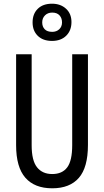

<svg xmlns="http://www.w3.org/2000/svg" viewBox="-20 -1007 562 1037"><path d="M455 -224Q455 -103 406 -46.5Q357 10 262 10Q167 10 117 -47Q67 -104 67 -223V-714H151V-222Q151 -140 180 -103.5Q209 -67 262 -67Q316 -67 343 -103Q370 -139 370 -223V-714H455ZM261 -786Q212 -786 184 -813.5Q156 -841 156 -886Q156 -932 184 -959.5Q212 -987 261 -987Q307 -987 336.5 -960Q366 -933 366 -888Q366 -842 337.5 -814Q309 -786 261 -786ZM262 -835Q285 -835 300 -849Q315 -863 315 -886Q315 -909 301.5 -924Q288 -939 262 -939Q238 -939 223 -924Q208 -909 208 -886Q208 -863 221.5 -849Q235 -835 262 -835Z"/></svg>

Font: Noto Sans Lao ExtraCondensed
Style: Regular
Weight: 400
Width: 2
Designer: Monotype Design Team
Foundry: Monotype Imaging Inc.
Version: Version 2.003; ttfautohint (v1.8.4.7-5d5b)